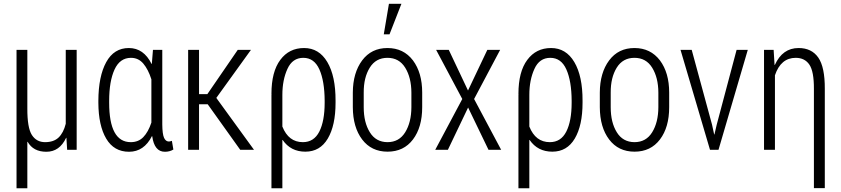

<svg xmlns="http://www.w3.org/2000/svg" viewBox="-20 -792 4447 1015"><path d="M124.5 203.1H67.4V-528.3H124.5V-219.7Q124 -116.7 148.4 -78.6Q172.9 -40.5 218.3 -40.5Q263.7 -40.5 289.6 -64.9Q315.4 -89.4 327.6 -137.7V-528.3H385.3V0H335L331.1 -63L329.6 -63.5Q294.9 10.3 225.1 10.3Q155.8 10.3 126 -42.5L124.5 -42Z M557.1 -249Q557.1 -40.5 671.4 -40.5Q711.9 -40.5 737.8 -67.4Q763.7 -94.2 780.3 -144V-372.6Q763.7 -424.8 737.8 -455.6Q711.9 -486.3 672.4 -486.3Q613.8 -486.3 585.4 -424.3Q557.1 -362.3 557.1 -259.3ZM781.2 -454.1 782.7 -454.6 788.6 -528.3H837.9V-134.3Q838.4 -83 847.2 -63.5Q856 -43.9 873 -43.9Q878.4 -43.9 888.7 -47.4L896.5 -1.5Q877.4 10.3 851.6 10.3Q795.9 10.3 784.7 -71.8L783.2 -72.3Q741.2 10.3 662.1 10.3Q582.5 10.3 541.5 -59.1Q500.5 -128.4 500 -249V-259.3Q500.5 -388.7 541.5 -463.4Q582.5 -538.1 661.1 -538.1Q739.7 -538.1 781.2 -454.1Z M1032.2 -240.7V0H974.6V-528.3H1032.2V-294.4H1076.2L1236.8 -528.3H1306.6L1123.5 -274.4L1322.8 0H1250L1078.1 -240.7Z M1696.3 -249V-259.3Q1695.8 -363.3 1668.5 -424.8Q1641.1 -486.3 1583.5 -486.3Q1525.9 -486.3 1499.5 -427.7Q1472.7 -369.1 1472.7 -290.5V-123Q1505.4 -40.5 1581.1 -40.5Q1639.6 -40.5 1668 -96.2Q1696.3 -151.9 1696.3 -249ZM1474.1 -52.2 1472.7 -51.8V203.1H1415V-291.5H1415.5L1415 -295.9Q1415 -413.1 1461.9 -475.6Q1508.3 -538.1 1587.4 -538.1Q1666.5 -538.1 1710.4 -463.9Q1754.4 -389.6 1753.9 -259.3V-249Q1753.9 -128.9 1712.9 -59.6Q1671.9 9.8 1594.2 9.8Q1516.6 9.8 1474.1 -52.2Z M1902.8 -225.1Q1902.8 -144.5 1935.1 -92.8Q1966.8 -41 2028.3 -40.5Q2089.8 -40.5 2122.1 -92.8Q2154.3 -145 2154.8 -225.1V-302.7Q2154.3 -381.8 2122.1 -434.1Q2089.8 -486.3 2028.3 -486.3Q1966.8 -486.3 1934.6 -434.1Q1902.3 -381.8 1902.8 -302.7ZM1845.2 -302.7Q1845.7 -407.2 1894.5 -472.7Q1943.4 -538.1 2028.3 -538.1Q2113.3 -538.1 2163.1 -472.7Q2211.9 -407.2 2211.9 -302.7V-225.1Q2211.9 -119.1 2163.1 -54.7Q2114.3 9.8 2028.8 9.8Q1943.4 9.8 1894.5 -54.7Q1845.7 -119.1 1845.2 -225.1ZM2036.1 -772H2102.1L2039.1 -610.4H2008.8Z M2454.1 -313.5 2556.2 -528.3H2624L2486.3 -268.6L2629.4 0H2562.5L2454.6 -223.6L2347.7 0H2280.8L2423.8 -268.6L2285.6 -528.3H2352.5Z M3002 -249V-259.3Q3001.5 -363.3 2974.1 -424.8Q2946.8 -486.3 2889.2 -486.3Q2831.5 -486.3 2805.2 -427.7Q2778.3 -369.1 2778.3 -290.5V-123Q2811 -40.5 2886.7 -40.5Q2945.3 -40.5 2973.6 -96.2Q3002 -151.9 3002 -249ZM2779.8 -52.2 2778.3 -51.8V203.1H2720.7V-291.5H2721.2L2720.7 -295.9Q2720.7 -413.1 2767.6 -475.6Q2814 -538.1 2893.1 -538.1Q2972.2 -538.1 3016.1 -463.9Q3060.1 -389.6 3059.6 -259.3V-249Q3059.6 -128.9 3018.6 -59.6Q2977.5 9.8 2899.9 9.8Q2822.3 9.8 2779.8 -52.2Z M3208.5 -225.1Q3208.5 -144.5 3240.7 -92.8Q3272.5 -41 3334 -40.5Q3395.5 -40.5 3427.7 -92.8Q3460 -145 3460.4 -225.1V-302.7Q3460 -381.8 3427.7 -434.1Q3395.5 -486.3 3334 -486.3Q3272.5 -486.3 3240.2 -434.1Q3208 -381.8 3208.5 -302.7ZM3150.9 -302.7Q3151.4 -407.2 3200.2 -472.7Q3249 -538.1 3334 -538.1Q3418.9 -538.1 3468.8 -472.7Q3517.6 -407.2 3517.6 -302.7V-225.1Q3517.6 -119.1 3468.8 -54.7Q3419.9 9.8 3334.5 9.8Q3249 9.8 3200.2 -54.7Q3151.4 -119.1 3150.9 -225.1Z M3744.1 -133.3 3755.4 -81.1H3756.8L3769 -133.3L3874 -528.3H3933.1L3778.3 0H3733.4L3577.6 -528.3H3636.7Z M4201.7 -538.1Q4270.5 -538.1 4305.7 -487.8Q4340.8 -437.5 4340.3 -322.3V202.6H4282.7V-321.8Q4283.2 -414.1 4258.8 -450.2Q4234.4 -486.3 4186.5 -486.3Q4107.9 -486.3 4076.7 -394V0H4019V-528.3H4069.8L4074.7 -448.7H4076.2Q4116.7 -538.1 4201.7 -538.1Z"/></svg>

Font: RobotoCondensed-Light
Style: Light
Weight: 300
Designer: Google
Version: Version 1.200311; 2013